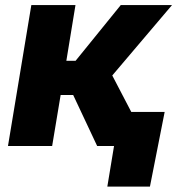

<svg xmlns="http://www.w3.org/2000/svg" viewBox="-20 -562 682 739"><path d="M10.7 0 100.6 -542.5H270.5L235.4 -328.1H271L444.8 -542.5H642.1L412.1 -271.5L553.7 0H354L261.7 -196.3H213.4L180.7 0ZM393.1 156.2 418.9 0H374.5L396.5 -131.3H613.8L557.1 156.2Z"/></svg>

Font: Inter 16pt ExtraBold
Style: Italic
Weight: 800
Italic angle: -9.3988°
Version: Version 4.001;git-66647c0bb